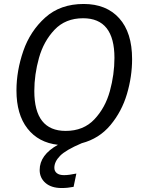

<svg xmlns="http://www.w3.org/2000/svg" viewBox="-20 -720 727 968"><path d="M254 126Q254 143 266.5 153Q279 163 303 163Q327 163 365 155L351 222Q321 228 291 228Q239 228 209.5 202.5Q180 177 180 137Q180 61 272 10Q174 -1 118.5 -72Q63 -143 63 -264Q63 -363 97.5 -463Q132 -563 208 -631.5Q284 -700 402 -700Q516 -700 581 -628Q646 -556 646 -422Q646 -334 620 -246Q594 -158 537 -89.5Q480 -21 392 2Q312 36 283 65.5Q254 95 254 126ZM311 -60Q401 -60 456 -118.5Q511 -177 534 -261Q557 -345 557 -428Q557 -628 399 -628Q310 -628 255 -570Q200 -512 176.5 -428Q153 -344 153 -261Q153 -60 311 -60Z"/></svg>

Font: Fira Sans Book
Style: Italic
Weight: 350
Italic angle: -8°
Designer: bBox Type GmbH & Carrois Corporate GbR & Edenspiekermann AG
Foundry: bBox Type GmbH & Carrois Corporate GbR & Edenspiekermann AG
Version: Version 4.301